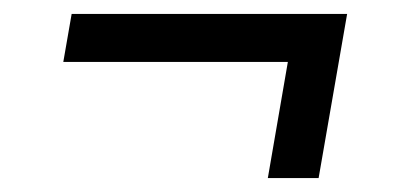

<svg xmlns="http://www.w3.org/2000/svg" viewBox="-20 -408 581 276"><path d="M400 -355 426 -319H71L83 -388H479L438 -152H365Z"/></svg>

Font: Roboto Serif 72pt SemiCondensed SemiBold
Style: Italic
Weight: 600
Width: 4
Italic angle: -10°
Designer: Greg Gazdowicz
Foundry: Commercial Type
Version: Version 1.008